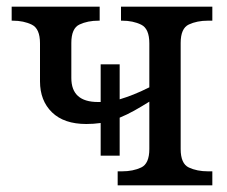

<svg xmlns="http://www.w3.org/2000/svg" viewBox="-20 -556 680 576"><path d="M282 -89V-187Q261 -184 239 -184Q172 -184 136 -219Q100 -254 100 -312V-426Q100 -470 75.5 -482Q51 -494 18 -494H15V-536H279V-494H276Q243 -494 218.5 -482.5Q194 -471 194 -427V-322Q194 -250 274 -250Q278 -250 282 -250V-363H339V-258Q359 -264 380.5 -272.5Q402 -281 428 -294V-426Q428 -470 403.5 -482Q379 -494 346 -494H343V-536H617V-494H604Q571 -494 546.5 -482.5Q522 -471 522 -427V-109Q522 -65 546.5 -53.5Q571 -42 604 -42H617V0H333V-42H346Q379 -42 403.5 -53.5Q428 -65 428 -109V-251Q404 -236 382.5 -224Q361 -212 339 -203V-89Z"/></svg>

Font: NotoSerif-Regular
Style: Regular
Weight: 400
Designer: Monotype Design Team
Foundry: Monotype Imaging Inc.
Version: Version 2.007; ttfautohint (v1.8) -l 8 -r 50 -G 200 -x 14 -D